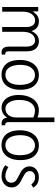

<svg xmlns="http://www.w3.org/2000/svg" viewBox="902 -1650 757 2602"><g transform="rotate(90 1281.0 -349.5)"><path d="M675.8 -335Q675.8 -450.2 598.6 -485.4Q571.3 -498 539.1 -498Q457 -498 411.1 -416Q405.3 -406.2 401.4 -396.5Q377.9 -475.6 307.6 -493.2Q289.1 -498 270.5 -498Q190.4 -498 144.5 -424.8Q139.6 -417 135.7 -410.2L134.8 -488.3H75.2V0H138.7V-275.4Q138.7 -386.7 202.1 -429.7Q227.5 -446.3 256.8 -446.3Q324.2 -446.3 341.8 -373Q346.7 -352.5 346.7 -327.1V0H411.1V-275.4Q411.1 -388.7 473.6 -430.7Q498 -446.3 525.4 -446.3Q586.9 -446.3 605.5 -379.9Q612.3 -355.5 612.3 -327.1V-88.9Q612.3 8.8 694.3 8.8Q707 7.8 721.7 5.9L718.8 -42Q684.6 -38.1 677.7 -65.4Q675.8 -77.1 675.8 -94.7Z M995.1 -43.9Q907.2 -43.9 875 -139.6Q859.4 -184.6 859.4 -243.2Q859.4 -369.1 924.8 -419.9Q957 -444.3 997.1 -444.3Q1085 -444.3 1117.2 -344.7Q1130.9 -299.8 1130.9 -243.2Q1130.9 -109.4 1060.5 -62.5Q1031.2 -43.9 995.1 -43.9ZM999 -497.1Q884.8 -497.1 829.1 -397.5Q793 -333 793 -243.2Q793 -76.2 890.6 -17.6Q934.6 8.8 993.2 8.8Q1113.3 8.8 1166 -96.7Q1197.3 -158.2 1197.3 -243.2Q1197.3 -407.2 1104.5 -467.8Q1059.6 -497.1 999 -497.1Z M1453.1 -43.9Q1393.6 -43.9 1359.4 -109.4Q1335 -158.2 1335 -227.5Q1335 -366.2 1404.3 -419.9Q1436.5 -444.3 1478.5 -444.3Q1526.4 -444.3 1572.3 -421.9V-197.3Q1572.3 -90.8 1503.9 -55.7Q1480.5 -43.9 1453.1 -43.9ZM1572.3 -708V-479.5Q1522.5 -497.1 1474.6 -497.1Q1365.2 -497.1 1307.6 -395.5Q1267.6 -323.2 1267.6 -224.6Q1267.6 -89.8 1341.8 -27.3Q1384.8 8.8 1440.4 8.8Q1527.3 7.8 1575.2 -69.3Q1584 20.5 1679.7 5.9L1676.8 -42Q1643.6 -38.1 1637.7 -66.4Q1635.7 -78.1 1635.7 -93.8V-708Z M1948.2 -43.9Q1860.4 -43.9 1828.1 -139.6Q1812.5 -184.6 1812.5 -243.2Q1812.5 -369.1 1877.9 -419.9Q1910.2 -444.3 1950.2 -444.3Q2038.1 -444.3 2070.3 -344.7Q2084 -299.8 2084 -243.2Q2084 -109.4 2013.7 -62.5Q1984.4 -43.9 1948.2 -43.9ZM1952.1 -497.1Q1837.9 -497.1 1782.2 -397.5Q1746.1 -333 1746.1 -243.2Q1746.1 -76.2 1843.8 -17.6Q1887.7 8.8 1946.3 8.8Q2066.4 8.8 2119.1 -96.7Q2150.4 -158.2 2150.4 -243.2Q2150.4 -407.2 2057.6 -467.8Q2012.7 -497.1 1952.1 -497.1Z M2520.5 -128.9Q2520.5 -203.1 2445.3 -248Q2429.7 -257.8 2395.5 -273.4Q2331.1 -305.7 2313.5 -329.1Q2298.8 -348.6 2298.8 -372.1Q2298.8 -421.9 2347.7 -440.4Q2364.3 -446.3 2381.8 -446.3Q2440.4 -446.3 2471.7 -403.3Q2474.6 -398.4 2476.6 -394.5L2523.4 -419.9Q2487.3 -488.3 2401.4 -496.1Q2392.6 -497.1 2382.8 -497.1Q2307.6 -497.1 2263.7 -448.2Q2235.4 -415 2235.4 -371.1Q2235.4 -297.9 2309.6 -252.9Q2325.2 -244.1 2358.4 -227.5Q2423.8 -196.3 2441.4 -172.9Q2457 -152.3 2457 -127Q2457 -70.3 2406.2 -49.8Q2387.7 -43 2367.2 -43Q2305.7 -43.9 2245.1 -84L2219.7 -41Q2286.1 8.8 2368.2 8.8Q2447.3 8.8 2491.2 -44.9Q2520.5 -80.1 2520.5 -128.9Z"/></g></svg>

Font: Yaldevi Colombo
Style: Regular
Weight: 400
Designer: Sol Matas, Denzil Rajitha, Kosala Senevirathne and Pathum Egodawatta
Foundry: Mooniak
Version: Version 1.020 ; ttfautohint (v1.6)